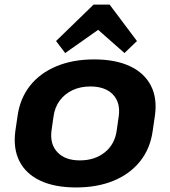

<svg xmlns="http://www.w3.org/2000/svg" viewBox="-20 -810 744 840"><path d="M312.6 10.1Q219.6 10.1 156.5 -19.5Q93.4 -49.1 65.2 -104.5Q37 -159.9 47.1 -236.6L56.9 -303.4Q67.9 -380.1 111.6 -435.3Q155.4 -490.4 227.3 -520.3Q299.1 -550.1 391.6 -550.1Q485.1 -550.1 548.3 -520.5Q611.4 -490.9 640.1 -435.5Q668.7 -380.1 657.7 -303.4L647.9 -236.6Q637.3 -159.9 593.1 -104.5Q548.9 -49.1 477.5 -19.5Q406.1 10.1 312.6 10.1ZM329.4 -108.3Q394.8 -108.3 438.7 -143.7Q482.6 -179.2 490.6 -239.2L499.4 -300.8Q507.8 -361.3 474.1 -396.5Q440.3 -431.7 374.9 -431.7Q331.8 -431.7 297.5 -415.6Q263.3 -399.5 241.5 -370.2Q219.7 -341 214.2 -300.8L205.4 -239.2Q197.5 -179.7 231.2 -144Q264.9 -108.3 329.4 -108.3ZM225.2 -630.5 389.6 -790H459.4L579.2 -630.5L524.6 -577.9L370.2 -714.1H458.6L265.2 -577.9Z"/></svg>

Font: Pathway Extreme 8pt Thin
Style: Italic
Weight: 100
Italic angle: -8°
Designer: Eduardo Rodriguez Tunni
Foundry: Eduardo Rodriguez Tunni
Version: Version 1.000